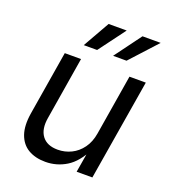

<svg xmlns="http://www.w3.org/2000/svg" viewBox="-139 -860 864 970"><g transform="rotate(20 293.5 -375.0)"><path d="M215.3 7.3Q161.1 7.3 123 -15.1Q85 -37.6 68.8 -83.5Q52.7 -129.4 64 -198.7L120.6 -542.5H208L152.8 -206.1Q142.1 -143.1 168.7 -107.4Q195.3 -71.8 252.9 -71.8Q291.5 -71.8 325.4 -88.4Q359.4 -105 383.3 -137.7Q407.2 -170.4 415 -218.3L468.3 -542.5H556.2L466.3 0H381.8L403.8 -131.3H416.5Q378.9 -55.7 327.4 -24.2Q275.9 7.3 215.3 7.3ZM268.6 -613.3H196.8L278.3 -756.8H375.5ZM426.8 -613.3H354.5L460.4 -756.8H558.1Z"/></g></svg>

Font: Inter 16pt
Style: Italic
Weight: 400
Italic angle: -9.3988°
Version: Version 4.001;git-66647c0bb